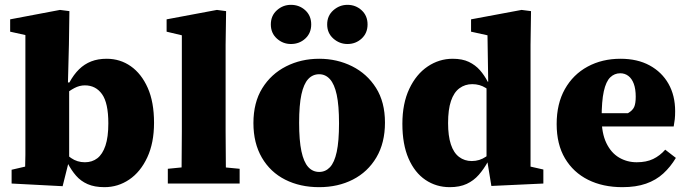

<svg xmlns="http://www.w3.org/2000/svg" viewBox="-20 -759 2840 794"><path d="M28 0V-57L84 -70Q85 -94 85 -119Q85 -144 85 -168.5Q85 -193 85 -215V-614L22 -628V-679L228 -718L267 -713L265 -574L261 -418L266 -411V-86L263 -85L239 11ZM412 15Q371 15 342.5 2.5Q314 -10 294.5 -32.5Q275 -55 260 -84H217L221 -154Q249 -123 274 -105.5Q299 -88 331 -88Q361 -88 382.5 -104.5Q404 -121 416 -156.5Q428 -192 428 -249Q428 -333 402 -369.5Q376 -406 331 -406Q309 -406 288 -395Q267 -384 249.5 -368.5Q232 -353 217 -339L213 -418H267Q285 -451 307 -472.5Q329 -494 357 -505Q385 -516 421 -516Q477 -516 521 -485Q565 -454 591 -395.5Q617 -337 617 -251Q617 -168 589 -108Q561 -48 514.5 -16.5Q468 15 412 15Z M674 0V-61L775 -71H866L971 -61V0ZM730 0Q731 -36 731 -72Q731 -108 731.5 -144Q732 -180 732 -215V-613L669 -628V-679L877 -718L915 -713L913 -574V-215Q913 -180 913.5 -144Q914 -108 914 -72Q914 -36 915 0Z M1300 15Q1221 15 1159.5 -16Q1098 -47 1063 -107Q1028 -167 1028 -250Q1028 -335 1064.5 -394Q1101 -453 1163 -484.5Q1225 -516 1300 -516Q1374 -516 1436 -485Q1498 -454 1535 -395.5Q1572 -337 1572 -252Q1572 -168 1536.5 -108Q1501 -48 1439.5 -16.5Q1378 15 1300 15ZM1300 -48Q1326 -48 1344.5 -67.5Q1363 -87 1372.5 -131Q1382 -175 1382 -249Q1382 -323 1372.5 -367Q1363 -411 1344.5 -431.5Q1326 -452 1300 -452Q1273 -452 1254.5 -432Q1236 -412 1226.5 -368.5Q1217 -325 1217 -251Q1217 -178 1226.5 -133.5Q1236 -89 1254.5 -68.5Q1273 -48 1300 -48ZM1183 -577Q1150 -577 1125 -599.5Q1100 -622 1100 -658Q1100 -694 1125 -716.5Q1150 -739 1183 -739Q1218 -739 1242.5 -716.5Q1267 -694 1267 -658Q1267 -622 1242.5 -599.5Q1218 -577 1183 -577ZM1417 -577Q1384 -577 1358.5 -599.5Q1333 -622 1333 -658Q1333 -694 1358.5 -716.5Q1384 -739 1417 -739Q1451 -739 1475.5 -716.5Q1500 -694 1500 -658Q1500 -622 1475.5 -599.5Q1451 -577 1417 -577Z M1840 15Q1784 15 1739.5 -15Q1695 -45 1669.5 -103.5Q1644 -162 1644 -247Q1644 -331 1672.5 -391.5Q1701 -452 1748.5 -484Q1796 -516 1852 -516Q1892 -516 1919 -503Q1946 -490 1964.5 -469Q1983 -448 1997 -421H2041L2036 -353Q2013 -380 1988.5 -395.5Q1964 -411 1933 -411Q1903 -411 1880 -394Q1857 -377 1845 -341.5Q1833 -306 1833 -250Q1833 -197 1844.5 -162Q1856 -127 1878.5 -110Q1901 -93 1931 -93Q1963 -93 1989.5 -111Q2016 -129 2038 -158L2044 -91H1998Q1981 -60 1960 -36Q1939 -12 1910 1.5Q1881 15 1840 15ZM2012 10 1996 -88 1992 -90V-411L1999 -416L1996 -613L1928 -628V-679L2137 -718L2176 -713L2174 -574V-70L2227 -58V0Z M2554 15Q2473 15 2412 -15.5Q2351 -46 2316.5 -104Q2282 -162 2282 -246Q2282 -330 2316 -390.5Q2350 -451 2410 -483.5Q2470 -516 2546 -516Q2616 -516 2666.5 -488.5Q2717 -461 2744.5 -412.5Q2772 -364 2772 -299Q2772 -280 2770.5 -266Q2769 -252 2766 -236H2397V-291H2577Q2596 -302 2602.5 -316.5Q2609 -331 2609 -359Q2609 -391 2601 -412.5Q2593 -434 2578.5 -445Q2564 -456 2545 -456Q2521 -456 2503.5 -439Q2486 -422 2477 -381.5Q2468 -341 2468 -270Q2468 -208 2487.5 -167.5Q2507 -127 2540 -107.5Q2573 -88 2613 -88Q2653 -88 2681 -101.5Q2709 -115 2731 -140L2775 -106Q2753 -69 2723 -41.5Q2693 -14 2651.5 0.5Q2610 15 2554 15Z"/></svg>

Font: Source Serif 4 ExtraBold
Style: Regular
Weight: 800
Designer: Frank Grießhammer
Foundry: Adobe Systems Incorporated
Version: Version 4.004;hotconv 1.0.116;makeotfexe 2.5.65601